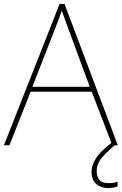

<svg xmlns="http://www.w3.org/2000/svg" viewBox="-20 -736 617 973"><path d="M549 0 445 -271H135L28 0H0L282 -716H307L577 0ZM325 -594Q319 -611 311 -632.5Q303 -654 293 -682Q286 -660 277 -636.5Q268 -613 260 -593L144 -296H435ZM470 131Q470 192 528 192Q557 192 576 185V209Q568 212 555 214.5Q542 217 526 217Q492 217 468 196.5Q444 176 444 135Q444 99 468 63.5Q492 28 544 -11L562 0Q528 27 499 60Q470 93 470 131Z"/></svg>

Font: Noto Sans Myanmar Thin
Style: Regular
Weight: 100
Designer: Monotype Design Team
Foundry: Monotype Imaging Inc.
Version: Version 2.107; ttfautohint (v1.8.4.7-5d5b)